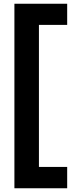

<svg xmlns="http://www.w3.org/2000/svg" viewBox="-20 -831 425 1026"><path d="M57 175V-811H339V-698H188V61H339V175Z"/></svg>

Font: Host Grotesk ExtraBold
Style: Regular
Weight: 800
Designer: Doğukan Karapınar
Foundry: Element Type
Version: Version 1.003; ttfautohint (v1.8.4.7-5d5b)